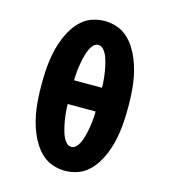

<svg xmlns="http://www.w3.org/2000/svg" viewBox="-111 -832 823 930"><g transform="rotate(15 300.0 -367.5)"><path d="M300 8Q270 8 240.5 -1.5Q211 -11 188 -31Q165 -51 148.5 -76.5Q132 -102 120.5 -130Q109 -158 101.5 -187.5Q94 -217 90 -247Q86 -277 84.5 -307Q83 -337 83 -368Q83 -398 84.5 -428Q86 -458 90 -488Q94 -518 101.5 -547.5Q109 -577 120.5 -605Q132 -633 148.5 -658.5Q165 -684 188 -704Q211 -724 240.5 -733.5Q270 -743 300 -743Q330 -743 359.5 -733.5Q389 -724 412 -704Q435 -684 451.5 -658.5Q468 -633 479.5 -605Q491 -577 498.5 -547.5Q506 -518 510 -488Q514 -458 515.5 -428Q517 -398 517 -368Q517 -337 515.5 -307Q514 -277 510 -247Q506 -217 498.5 -187.5Q491 -158 479.5 -130Q468 -102 451.5 -76.5Q435 -51 412 -31Q389 -11 359.5 -1.5Q330 8 300 8ZM230 -427H370Q370 -441 369 -455Q368 -469 366.5 -482.5Q365 -496 362.5 -510Q360 -524 357 -537.5Q354 -551 350 -564Q346 -577 340 -589.5Q334 -602 324 -612.5Q314 -623 300 -623Q286 -623 276 -612.5Q266 -602 260 -589.5Q254 -577 250 -564Q246 -551 243 -537.5Q240 -524 237.5 -510Q235 -496 233.5 -482.5Q232 -469 231 -455Q230 -441 230 -427ZM300 -112Q314 -112 324 -122.5Q334 -133 340 -145.5Q346 -158 350 -171Q354 -184 357 -197.5Q360 -211 362.5 -225Q365 -239 366.5 -252.5Q368 -266 369 -280Q370 -294 370 -308H230Q230 -294 231 -280Q232 -266 233.5 -252.5Q235 -239 237.5 -225Q240 -211 243 -197.5Q246 -184 250 -171Q254 -158 260 -145.5Q266 -133 276 -122.5Q286 -112 300 -112Z"/></g></svg>

Font: Iosevka Etoile Heavy
Style: Regular
Weight: 900
Designer: Belleve Invis
Foundry: Belleve Invis
Version: Version 22.1.2; ttfautohint (v1.8.4)